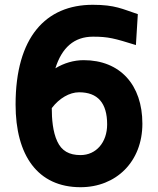

<svg xmlns="http://www.w3.org/2000/svg" viewBox="-20 -770 659 801"><path d="M316 11C464 11 574 -95 574 -254C574 -416 481 -519 329 -519C288 -519 247 -507 211 -485C238 -571 289 -617 368 -617C432 -617 457 -610 547 -582L555 -711C491 -732 461 -750 367 -750C171 -750 45 -615 45 -334C45 -122 137 11 316 11ZM196 -319C227 -360 270 -385 310 -385C388 -385 427 -340 427 -251C427 -176 381 -123 316 -123C268 -123 237 -141 219 -180C200 -220 196 -275 196 -319Z"/></svg>

Font: All Genders v4
Style: Bold
Weight: 700
Designer: Rassam Alawdi
Foundry: Rassam Art
Version: Version 3.100;FEAKit 1.0